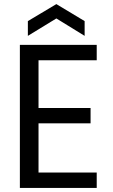

<svg xmlns="http://www.w3.org/2000/svg" viewBox="-20 -917 553 937"><path d="M77 0H452V-75H168V-315H422V-390H168V-623H452V-698H77ZM116 -742 255 -827 393 -742V-814L255 -897L116 -814Z"/></svg>

Font: Poppins
Style: Regular
Weight: 400
Designer: Ninad Kale (Devanagari), Jonny Pinhorn (Latin)
Foundry: Indian Type Foundry
Version: 4.004